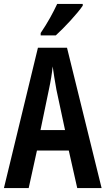

<svg xmlns="http://www.w3.org/2000/svg" viewBox="-20 -957 537 977"><path d="M401 -928V-937H271C250 -892 223 -842 187 -789V-777H264C308 -817 374 -888 401 -928ZM373 0H497L321 -714H173L0 0H126L168 -191H330ZM267 -501 311 -295H186L229 -502C238 -544 245 -586 248 -619C253 -585 259 -544 267 -501Z"/></svg>

Font: Noto Sans Myanmar ExtraCondensed SemiBold
Style: Regular
Weight: 600
Width: 2
Designer: Monotype Design Team
Foundry: Monotype Imaging Inc.
Version: Version 2.107